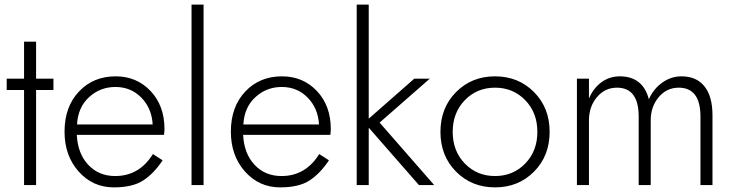

<svg xmlns="http://www.w3.org/2000/svg" viewBox="-20 -800 3179 830"><path d="M84 -620H136V-460H211V-411H136V0H84V-411H9V-460H84Z M259 -231Q259 -338 321 -404Q383 -470 480 -470Q571 -470 631 -406.5Q691 -343 691 -242Q691 -233 689 -217H312Q316 -136 361.5 -87.5Q407 -39 478 -39Q582 -39 641 -134L683 -107Q646 -51 600 -20.5Q554 10 472 10Q381 10 320 -58.5Q259 -127 259 -231ZM640 -262Q636 -332 591 -378Q546 -424 479 -424Q413 -424 365 -380Q317 -336 313 -262Z M808 -780H860V0H808Z M978 -231Q978 -338 1040 -404Q1102 -470 1199 -470Q1290 -470 1350 -406.5Q1410 -343 1410 -242Q1410 -233 1408 -217H1031Q1035 -136 1080.5 -87.5Q1126 -39 1197 -39Q1301 -39 1360 -134L1402 -107Q1365 -51 1319 -20.5Q1273 10 1191 10Q1100 10 1039 -58.5Q978 -127 978 -231ZM1359 -262Q1355 -332 1310 -378Q1265 -424 1198 -424Q1132 -424 1084 -380Q1036 -336 1032 -262Z M1771 -460H1838L1621 -270L1857 0H1791L1574 -248V0H1522V-780H1574V-287Z M1989.5 -367Q1937 -313 1937 -230Q1937 -147 1989.5 -93Q2042 -39 2120 -39Q2198 -39 2250.5 -93Q2303 -147 2303 -230Q2303 -313 2250.5 -367Q2198 -421 2120 -421Q2042 -421 1989.5 -367ZM1951.5 -58Q1884 -126 1884 -230Q1884 -334 1951.5 -402Q2019 -470 2120 -470Q2221 -470 2288.5 -402Q2356 -334 2356 -230Q2356 -126 2288.5 -58Q2221 10 2120 10Q2019 10 1951.5 -58Z M3060 -302V0H3008V-296Q3008 -421 2914 -421Q2862 -421 2827.5 -380Q2793 -339 2793 -280V0H2741V-296Q2741 -421 2647 -421Q2595 -421 2560.5 -380Q2526 -339 2526 -280V0H2474V-460H2526V-374Q2545 -419 2580 -444.5Q2615 -470 2659 -470Q2759 -470 2785 -371Q2805 -416 2843 -443Q2881 -470 2926 -470Q2991 -470 3025.5 -426.5Q3060 -383 3060 -302Z"/></svg>

Font: Renner* Light
Style: Light
Weight: 300
Version: Version 003.000 ; ttfautohint (v0.97) -l 8 -r 50 -G 200 -x 1